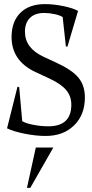

<svg xmlns="http://www.w3.org/2000/svg" viewBox="-20 -640 446 932"><path d="M14.2 -17.1 64.9 -219.2 73.2 -216.8 87.9 -51.8Q106 -41 142.8 -33.9Q179.7 -26.9 214.8 -26.9Q326.2 -26.9 326.2 -131.8Q326.2 -172.4 302 -201.9Q277.8 -231.4 222.2 -257.8L150.9 -291Q34.7 -345.7 36.1 -463.9Q37.6 -538.1 80.3 -579.1Q123 -620.1 198.2 -620.1Q239.7 -620.1 287.4 -610.4Q335 -600.6 358.9 -586.9L307.1 -413.1L299.8 -415L284.2 -557.1Q272.5 -565.4 245.8 -571.3Q219.2 -577.1 194.8 -577.1Q149.9 -577.1 125.5 -553.2Q101.1 -529.3 101.1 -485.8Q101.1 -407.2 189.9 -365.2L251 -336.9Q329.1 -301.3 360.6 -263.2Q392.1 -225.1 392.1 -167Q392.1 -83 339.8 -31.5Q287.6 20 201.2 20Q155.3 20 100.8 9.3Q46.4 -1.5 14.2 -17.1ZM110.8 272 153.8 76.2H238.8L127 272Z"/></svg>

Font: Halibut Cnd
Style: Regular
Weight: 400
Width: 3
Designer: Matteo Maggi
Foundry: Collletttivo
Version: Version 3.080 | FøM Fix